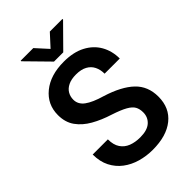

<svg xmlns="http://www.w3.org/2000/svg" viewBox="-264 -1006 1119 1119"><g transform="rotate(-45 295.5 -446.0)"><path d="M302.7 -827.6 371.1 -902.3H475.1V-897L340.8 -761.2H264.6L130.9 -897.5V-902.3H234.9ZM284.2 -304.7Q220.2 -324.7 169.9 -353.3Q119.6 -381.8 89.8 -423.3Q60.1 -464.8 60.1 -524.4Q60.1 -611.8 127 -666.3Q193.8 -720.7 304.2 -720.7Q383.8 -720.7 438 -692.1Q492.2 -663.6 520.3 -614.3Q548.3 -564.9 548.3 -502.9H423.3Q423.3 -536.6 410.4 -562.5Q397.5 -588.4 370.6 -603Q343.8 -617.7 302.2 -617.7Q263.2 -617.7 237.5 -605.2Q211.9 -592.8 199.5 -571.8Q187 -550.8 187 -524.4Q187 -485.8 221.7 -460.2Q256.3 -434.6 327.1 -414.1Q438.5 -379.4 494.6 -325.9Q550.8 -272.5 550.8 -186.5Q550.8 -93.8 486.3 -42Q421.9 9.8 308.1 9.8Q256.3 9.8 208.3 -3.9Q160.2 -17.6 122.6 -45.9Q85 -74.2 63 -117.2Q41 -160.2 41 -218.8H166Q166 -173.3 184.6 -145.8Q203.1 -118.2 235.1 -105.7Q267.1 -93.3 308.1 -93.3Q366.2 -93.3 394.8 -118.9Q423.3 -144.5 423.3 -184.6Q423.3 -212.4 412.4 -232.2Q401.4 -252 371.1 -269Q340.8 -286.1 284.2 -304.7Z"/></g></svg>

Font: Robert Sans
Style: Bold
Weight: 700
Designer: Christian Robertson (extended by Adam Twardoch)
Foundry: Google
Version: Version 12.135;April 2, 2019;FontCreator 11.5.0.2425 64-bit;